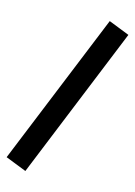

<svg xmlns="http://www.w3.org/2000/svg" viewBox="-141 -875 745 1060"><g transform="rotate(15 231.0 -345.0)"><path d="M114 115 -5.5 68 350 -805 469 -758Z"/></g></svg>

Font: Geologica Thin Roman SemiBold
Style: Regular
Weight: 600
Version: Version 1.010;gftools[0.9.28]